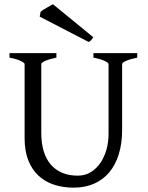

<svg xmlns="http://www.w3.org/2000/svg" viewBox="-20 -864 694 899"><path d="M622.6 -594.2Q589.4 -587.4 570.6 -579.1Q551.8 -570.8 551.8 -564V-255.9Q551.8 -191.9 536.1 -141.6Q520.5 -91.3 491.2 -56.6Q461.9 -22 419.9 -3.7Q377.9 14.6 325.2 14.6Q274.9 14.6 232.7 0.7Q190.4 -13.2 159.9 -41.7Q129.4 -70.3 112.3 -113.8Q95.2 -157.2 95.2 -216.8V-564Q95.2 -569.8 77.4 -578.6Q59.6 -587.4 24.4 -594.2V-615.2H244.1V-594.2Q210.9 -587.4 192.1 -579.1Q173.3 -570.8 173.3 -564V-241.2Q173.3 -194.3 184.3 -157.2Q195.3 -120.1 217 -94.5Q238.8 -68.8 270.5 -55.2Q302.2 -41.5 344.2 -41.5Q378.9 -41.5 405.8 -58.3Q432.6 -75.2 450.9 -102.5Q469.2 -129.9 478.8 -164.8Q488.3 -199.7 488.3 -235.8V-564Q488.3 -569.8 470.5 -578.6Q452.6 -587.4 417.5 -594.2V-615.2H622.6ZM417 -689.5Q410.2 -680.2 406.5 -675.5Q402.8 -670.9 395 -667.5L166 -786.1L169.9 -808.1Q173.3 -812 180.9 -816.9Q188.5 -821.8 197.3 -826.9Q206.1 -832 214.4 -836.7Q222.7 -841.3 228 -844.2Z"/></svg>

Font: Gentium Plus Eur
Style: Regular
Weight: 400
Designer: J. Victor Gaultney, Annie Olsen, Iska Routamaa, Becca Hirsbrunner
Foundry: SIL International
Version: Version 5.000